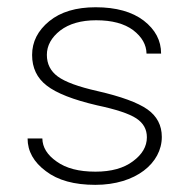

<svg xmlns="http://www.w3.org/2000/svg" viewBox="-20 -515 527 540"><path d="M249 -494.6C193.8 -494.6 150.4 -481.4 118.7 -455.6C86.4 -429.2 70.3 -397.5 70.3 -360.4C70.3 -324.2 84 -295.4 111.3 -274.4C138.7 -252.9 186 -234.4 252.9 -218.8C306.2 -207.5 343.3 -195.3 363.3 -182.1C383.3 -168.9 393.1 -151.4 393.1 -128.9C393.1 -103 379.9 -80.6 354 -61.5C328.1 -42 293 -32.2 248.5 -32.2C202.1 -32.2 166 -41.5 139.6 -60.5C112.8 -79.1 99.6 -100.6 99.1 -125.5H57.6C57.6 -89.8 74.7 -59.1 108.9 -33.7C142.6 -7.8 189 4.9 248 4.9C362.3 4.9 435.1 -56.6 435.1 -129.9C435.1 -162.6 421.4 -188.5 394.5 -207.5C367.2 -226.6 320.3 -243.7 254.4 -258.8C200.2 -271 163.1 -284.7 142.6 -299.8C122.1 -314.9 111.8 -335 111.8 -360.8C111.8 -386.7 124.5 -409.7 149.4 -429.2C174.3 -448.2 208 -458 250.5 -458C294.9 -458 329.6 -448.7 354.5 -430.2C379.4 -411.1 391.6 -389.2 392.1 -364.3H433.1C433.1 -400.9 417 -431.6 384.3 -457C351.6 -481.9 306.6 -494.6 249 -494.6Z"/></svg>

Font: Estedad ExtraLight
Style: Regular
Weight: 200
Designer: Amin Abedi
Version: Version 7.3